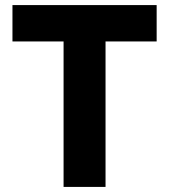

<svg xmlns="http://www.w3.org/2000/svg" viewBox="-20 -735 665 755"><path d="M395 0H230V-572H29V-715H596V-572H395Z"/></svg>

Font: Wix Madefor Text ExtraBold
Style: Regular
Weight: 800
Designer: Dalton Maag Ltd
Foundry: Dalton Maag Ltd
Version: Version 3.100